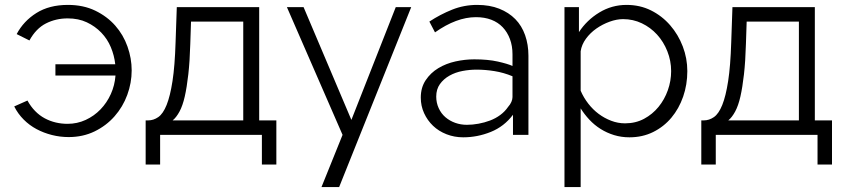

<svg xmlns="http://www.w3.org/2000/svg" viewBox="-20 -550 3441 783"><path d="M260 9Q225 9 191.5 0.5Q158 -8 129 -23.5Q100 -39 76.5 -62.5Q53 -86 38 -116L92 -140Q105 -116 123 -97.5Q141 -79 162.5 -67.5Q184 -56 207.5 -50.5Q231 -45 255 -45Q295 -45 329.5 -61Q364 -77 390 -104Q416 -131 432 -166.5Q448 -202 451 -242H206V-288H450Q446 -324 432 -357.5Q418 -391 393 -417Q368 -443 334 -459Q300 -475 256 -475Q208 -475 167.5 -454.5Q127 -434 100 -385L48 -411Q76 -464 128.5 -497Q181 -530 257 -530Q320 -530 368.5 -506.5Q417 -483 450 -445.5Q483 -408 500 -360Q517 -312 517 -263Q517 -212 499 -163Q481 -114 447 -75.5Q413 -37 365.5 -14Q318 9 260 9Z M574 121V-59H584Q606 -59 625.5 -72.5Q645 -86 659.5 -122Q674 -158 683.5 -219.5Q693 -281 696 -377L701 -521H1037V-59H1107V121H1048V0H633V121ZM972 -59V-462H759L756 -371Q754 -300 748 -247Q742 -194 733.5 -156.5Q725 -119 712 -95Q699 -71 684 -59Z M1657 -521 1363 213H1291L1377 0L1150 -521H1218L1413 -61L1594 -521Z M2072 0V-82Q2036 -34 1981.5 -12Q1927 10 1869 10Q1833 10 1801 -2.5Q1769 -15 1746 -37Q1723 -59 1709.5 -88.5Q1696 -118 1696 -152Q1696 -193 1716 -223Q1736 -253 1767.5 -272Q1799 -291 1837.5 -299.5Q1876 -308 1914 -308Q1970 -308 2010 -299Q2050 -290 2070 -281V-329Q2070 -363 2059.5 -391Q2049 -419 2030 -439Q2011 -459 1983.5 -469.5Q1956 -480 1921 -480Q1881 -480 1839.5 -464.5Q1798 -449 1754 -418L1731 -462Q1775 -491 1823.5 -510.5Q1872 -530 1926 -530Q1977 -530 2016 -514.5Q2055 -499 2081.5 -472Q2108 -445 2121.5 -406.5Q2135 -368 2135 -323V0ZM2052 -114Q2061 -124 2065.5 -134.5Q2070 -145 2070 -154V-239Q2034 -254 1996.5 -260Q1959 -266 1923 -266Q1895 -266 1866 -260.5Q1837 -255 1813 -241.5Q1789 -228 1774 -207Q1759 -186 1759 -156Q1759 -131 1769 -109Q1779 -87 1796.5 -72Q1814 -57 1836.5 -49Q1859 -41 1884 -41Q1907 -41 1931.5 -45.5Q1956 -50 1978.5 -58.5Q2001 -67 2020 -81Q2039 -95 2052 -114Z M2547 10Q2514 10 2484.5 1Q2455 -8 2429.5 -24Q2404 -40 2383.5 -62Q2363 -84 2348 -108V213H2282V-521H2341V-419Q2373 -468 2424 -499Q2475 -530 2535 -530Q2590 -530 2635 -507.5Q2680 -485 2713 -447Q2746 -409 2764.5 -360.5Q2783 -312 2783 -260Q2783 -205 2766 -156Q2749 -107 2718 -70Q2687 -33 2643.5 -11.5Q2600 10 2547 10ZM2529 -47Q2572 -47 2606.5 -65.5Q2641 -84 2665.5 -114Q2690 -144 2703.5 -182Q2717 -220 2717 -260Q2717 -302 2701.5 -341Q2686 -380 2659.5 -409Q2633 -438 2597.5 -455Q2562 -472 2521 -472Q2495 -472 2466 -461.5Q2437 -451 2412 -433.5Q2387 -416 2369.5 -392Q2352 -368 2348 -341V-180Q2360 -152 2379 -127.5Q2398 -103 2421.5 -85.5Q2445 -68 2472.5 -57.5Q2500 -47 2529 -47Z M2840 121V-59H2850Q2872 -59 2891.5 -72.5Q2911 -86 2925.5 -122Q2940 -158 2949.5 -219.5Q2959 -281 2962 -377L2967 -521H3303V-59H3373V121H3314V0H2899V121ZM3238 -59V-462H3025L3022 -371Q3020 -300 3014 -247Q3008 -194 2999.5 -156.5Q2991 -119 2978 -95Q2965 -71 2950 -59Z"/></svg>

Font: Rising Sun Light
Style: Regular
Weight: 300
Designer: Matt McInerney, Pablo Impallari, Rodrigo Fuenzalida (Raleway font), Stephen Hutchings (Greek), Cristiano Sobral (main ch
Foundry: The Rising Sun Project Authors
Version: Version 4.327; ttfautohint (v1.8.4.7-5d5b-dirty)